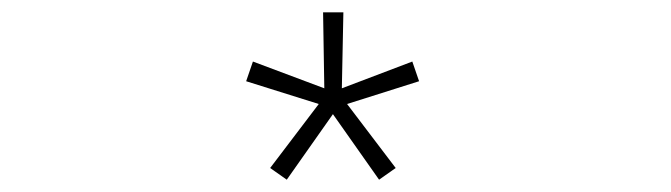

<svg xmlns="http://www.w3.org/2000/svg" viewBox="-20 -820 1090 312"><path d="M446 -528 419 -547 498 -651 380 -688 391 -720 507 -676.5 505 -800H538L535.5 -676.5L650 -720L661 -688L544 -651L623 -547L596 -528L521 -634.5Z"/></svg>

Font: League Mono Extended Thin
Style: Regular
Weight: 100
Width: 9
Designer: Tyler Finck
Foundry: The League of Moveable Type / Tyler Finck
Version: Version 2.210